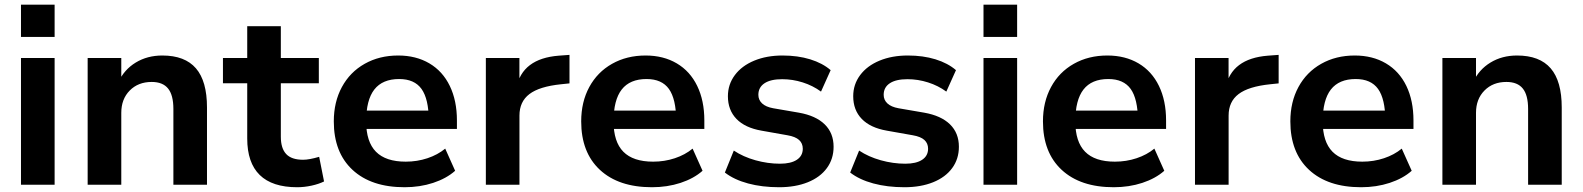

<svg xmlns="http://www.w3.org/2000/svg" viewBox="-20 -786 6736 817"><path d="M69.3 -766.1H212.4V-628.9H69.3ZM69.3 -539.1H212.4V0H69.3Z M353 -539.1H496.1V-436.8H483.9Q508.5 -490 557.7 -519.9Q606.9 -549.8 670.7 -549.8Q766.8 -549.8 813.8 -495.2Q860.8 -440.7 860.8 -328.6V0H717.8V-322.5Q717.8 -381.3 695.2 -409.3Q672.6 -437.3 625.5 -437.3Q568.1 -437.3 532.1 -400.9Q496.1 -364.5 496.1 -305.9V0H353Z M1032 -196.5V-431.6H928.7V-539.1H1032V-674.6H1175V-539.1H1336.7V-431.6H1175V-204.1Q1175 -154.8 1197.8 -130.5Q1220.5 -106.2 1269.8 -106.2Q1295.7 -106.2 1338.1 -118.7L1358.9 -13.9Q1336.9 -2.9 1305.8 3.9Q1274.7 10.7 1244.6 10.7Q1138.4 10.7 1085.2 -41.4Q1032 -93.5 1032 -196.5Z M1400.4 -269.5Q1400.4 -352.1 1434.8 -415.6Q1469.2 -479.2 1531.7 -514.5Q1594.2 -549.8 1674.3 -549.8Q1750.2 -549.8 1807 -516.4Q1863.8 -482.9 1894 -420.3Q1924.3 -357.7 1924.3 -273.4V-237.3H1518.3V-315.4H1820.8L1804.7 -274.2Q1804 -365.2 1773.7 -407.5Q1743.4 -449.7 1678.5 -449.7Q1607.7 -449.7 1572.9 -405.2Q1538.1 -360.6 1538.1 -269.3Q1538.1 -182.6 1579.7 -140.4Q1621.3 -98.1 1706.5 -98.1Q1755.1 -98.1 1798.8 -112.7Q1842.5 -127.2 1874.5 -153.6L1916.7 -59.3Q1879.6 -26.4 1823.1 -7.8Q1766.6 10.7 1701.7 10.7Q1559.8 10.7 1480.1 -63.2Q1400.4 -137.2 1400.4 -269.5Z M2047.4 -539.1H2190.2V-410.4H2176.3Q2189.9 -475.1 2235 -509Q2280 -543 2357.4 -549.1L2403.3 -552.5V-431.2L2367.7 -427.5Q2275.1 -418 2232.8 -385.7Q2190.4 -353.5 2190.4 -294.2V0H2047.4Z M2453.1 -269.5Q2453.1 -352.1 2487.5 -415.6Q2522 -479.2 2584.5 -514.5Q2647 -549.8 2727.1 -549.8Q2803 -549.8 2859.7 -516.4Q2916.5 -482.9 2946.8 -420.3Q2977.1 -357.7 2977.1 -273.4V-237.3H2571V-315.4H2873.5L2857.4 -274.2Q2856.7 -365.2 2826.4 -407.5Q2796.1 -449.7 2731.2 -449.7Q2660.4 -449.7 2625.6 -405.2Q2590.8 -360.6 2590.8 -269.3Q2590.8 -182.6 2632.4 -140.4Q2674.1 -98.1 2759.3 -98.1Q2807.9 -98.1 2851.6 -112.7Q2895.3 -127.2 2927.2 -153.6L2969.5 -59.3Q2932.4 -26.4 2875.9 -7.8Q2819.3 10.7 2754.4 10.7Q2612.5 10.7 2532.8 -63.2Q2453.1 -137.2 2453.1 -269.5Z M3064.5 -51.8 3102.5 -145.3Q3142.3 -118.7 3194.8 -104Q3247.3 -89.4 3298.8 -89.4Q3345.5 -89.4 3370.7 -106.1Q3396 -122.8 3396 -153.1Q3396 -176 3380.4 -190.3Q3364.7 -204.6 3331.1 -210.4L3220.5 -230Q3150.4 -242.2 3113.9 -279.9Q3077.4 -317.6 3077.4 -376.5Q3077.4 -426.8 3106.9 -466.4Q3136.5 -506.1 3189.5 -528Q3242.4 -549.8 3309.8 -549.8Q3374.8 -549.8 3427.5 -533.6Q3480.2 -517.3 3514.6 -487.5L3473.6 -396.2Q3439 -421.6 3395.9 -435.3Q3352.8 -449 3308.3 -449Q3259 -449 3233 -431.6Q3207 -414.3 3207 -382.6Q3207 -360.8 3222.9 -345.9Q3238.8 -331.1 3270 -325.4L3379.2 -306.6Q3451.4 -293.9 3489.3 -256.8Q3527.1 -219.7 3527.1 -161.6Q3527.1 -109.6 3498.5 -70.7Q3470 -31.7 3417.4 -10.5Q3364.7 10.7 3295.4 10.7Q3222.4 10.7 3163 -5.4Q3103.5 -21.5 3064.5 -51.8Z M3597.7 -51.8 3635.7 -145.3Q3675.5 -118.7 3728 -104Q3780.5 -89.4 3832 -89.4Q3878.7 -89.4 3903.9 -106.1Q3929.2 -122.8 3929.2 -153.1Q3929.2 -176 3913.6 -190.3Q3897.9 -204.6 3864.3 -210.4L3753.7 -230Q3683.6 -242.2 3647.1 -279.9Q3610.6 -317.6 3610.6 -376.5Q3610.6 -426.8 3640.1 -466.4Q3669.7 -506.1 3722.7 -528Q3775.6 -549.8 3843 -549.8Q3908 -549.8 3960.7 -533.6Q4013.4 -517.3 4047.9 -487.5L4006.8 -396.2Q3972.2 -421.6 3929.1 -435.3Q3886 -449 3841.6 -449Q3792.2 -449 3766.2 -431.6Q3740.2 -414.3 3740.2 -382.6Q3740.2 -360.8 3756.1 -345.9Q3772 -331.1 3803.2 -325.4L3912.4 -306.6Q3984.6 -293.9 4022.5 -256.8Q4060.3 -219.7 4060.3 -161.6Q4060.3 -109.6 4031.7 -70.7Q4003.2 -31.7 3950.6 -10.5Q3897.9 10.7 3828.6 10.7Q3755.6 10.7 3696.2 -5.4Q3636.7 -21.5 3597.7 -51.8Z M4165 -766.1H4308.1V-628.9H4165ZM4165 -539.1H4308.1V0H4165Z M4418 -269.5Q4418 -352.1 4452.4 -415.6Q4486.8 -479.2 4549.3 -514.5Q4611.8 -549.8 4691.9 -549.8Q4767.8 -549.8 4824.6 -516.4Q4881.3 -482.9 4911.6 -420.3Q4941.9 -357.7 4941.9 -273.4V-237.3H4535.9V-315.4H4838.4L4822.3 -274.2Q4821.5 -365.2 4791.3 -407.5Q4761 -449.7 4696 -449.7Q4625.2 -449.7 4590.5 -405.2Q4555.7 -360.6 4555.7 -269.3Q4555.7 -182.6 4597.3 -140.4Q4638.9 -98.1 4724.1 -98.1Q4772.7 -98.1 4816.4 -112.7Q4860.1 -127.2 4892.1 -153.6L4934.3 -59.3Q4897.2 -26.4 4840.7 -7.8Q4784.2 10.7 4719.2 10.7Q4577.4 10.7 4497.7 -63.2Q4418 -137.2 4418 -269.5Z M5064.9 -539.1H5207.8V-410.4H5193.8Q5207.5 -475.1 5252.6 -509Q5297.6 -543 5375 -549.1L5420.9 -552.5V-431.2L5385.3 -427.5Q5292.7 -418 5250.4 -385.7Q5208 -353.5 5208 -294.2V0H5064.9Z M5470.7 -269.5Q5470.7 -352.1 5505.1 -415.6Q5539.6 -479.2 5602.1 -514.5Q5664.6 -549.8 5744.6 -549.8Q5820.6 -549.8 5877.3 -516.4Q5934.1 -482.9 5964.4 -420.3Q5994.6 -357.7 5994.6 -273.4V-237.3H5588.6V-315.4H5891.1L5875 -274.2Q5874.3 -365.2 5844 -407.5Q5813.7 -449.7 5748.8 -449.7Q5678 -449.7 5643.2 -405.2Q5608.4 -360.6 5608.4 -269.3Q5608.4 -182.6 5650 -140.4Q5691.7 -98.1 5776.9 -98.1Q5825.4 -98.1 5869.1 -112.7Q5912.8 -127.2 5944.8 -153.6L5987.1 -59.3Q5950 -26.4 5893.4 -7.8Q5836.9 10.7 5772 10.7Q5630.1 10.7 5550.4 -63.2Q5470.7 -137.2 5470.7 -269.5Z M6117.7 -539.1H6260.7V-436.8H6248.5Q6273.2 -490 6322.4 -519.9Q6371.6 -549.8 6435.3 -549.8Q6531.5 -549.8 6578.5 -495.2Q6625.5 -440.7 6625.5 -328.6V0H6482.4V-322.5Q6482.4 -381.3 6459.8 -409.3Q6437.3 -437.3 6390.1 -437.3Q6332.8 -437.3 6296.8 -400.9Q6260.7 -364.5 6260.7 -305.9V0H6117.7Z"/></svg>

Font: Min Sans VF VF
Style: Regular
Weight: 400
Designer: Jinseong-Kim, NotoSansCJK, Nunito
Foundry: Jinseong-Kim
Version: Version 1.420;Glyphs 3.1.2 (3151)